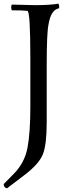

<svg xmlns="http://www.w3.org/2000/svg" viewBox="-25 -748 398 1044"><path d="M39 -723 164 -720Q248 -720 292 -728Q297 -722 297 -711L296 -703Q252 -695 239 -616Q229 -571 229 -395V-84Q229 38 208.5 90Q188 142 113 200L13 276Q-5 272 -5 253L51 196Q109 137 124.5 55.5Q140 -26 140 -167V-433Q140 -687 124 -689Q97 -692 39 -692Q36 -699 36 -708Q36 -717 39 -723Z"/></svg>

Font: Rosarivo
Style: Regular
Weight: 400
Designer: Pablo Ugerman
Foundry: Pablo Ugerman
Version: Version 1.003